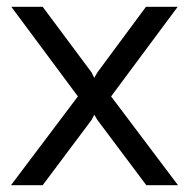

<svg xmlns="http://www.w3.org/2000/svg" viewBox="-20 -542 553 562"><path d="M12.2 0 208 -259.8 13.2 -522H105L248 -330.1L255.9 -314L265.1 -330.1L407.2 -522H500L305.2 -259.8L501 0H408.2L265.1 -190.9L255.9 -206.1L248 -190.9L105 0Z"/></svg>

Font: Raleway Medium
Style: Regular
Weight: 500
Designer: Matt McInerney, Pablo Impallari, Rodrigo Fuenzalida
Foundry: Matt McInerney, Pablo Impallari, Rodrigo Fuenzalida
Version: Version 3.000g; ttfautohint (v1.5) -l 8 -r 28 -G 28 -x 14 -D